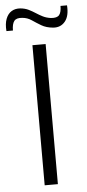

<svg xmlns="http://www.w3.org/2000/svg" viewBox="-88 -908 426 942"><g transform="rotate(-5 125.0 -437.5)"><path d="M158 -690V0H93V-690ZM49 -875Q72 -873 89.5 -864.5Q107 -856 123 -845.5Q139 -835 156 -826.5Q173 -818 195 -815Q225 -812 236 -825.5Q247 -839 247 -870H279Q283 -818 261 -791Q239 -764 202 -767Q168 -770 144.5 -784Q121 -798 100.5 -812Q80 -826 55 -828Q26 -831 15 -816.5Q4 -802 4 -770H-28Q-31 -806 -21.5 -830.5Q-12 -855 6.5 -866Q25 -877 49 -875Z"/></g></svg>

Font: Exo 2 Light
Style: Regular
Weight: 300
Designer: Natanael Gama
Foundry: Natanael Gama
Version: Version 2.010